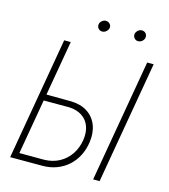

<svg xmlns="http://www.w3.org/2000/svg" viewBox="-126 -977 948 1076"><g transform="rotate(15 348.0 -438.5)"><path d="M121.6 -391.6 281.7 -390.6Q338.9 -389.2 377.4 -364.3Q416 -339.4 433.1 -296.1Q450.2 -252.9 442.4 -197.3Q436.5 -153.8 418 -117.4Q399.4 -81.1 370.4 -54.9Q341.3 -28.8 303.5 -14.4Q265.6 0 220.2 0H33.7L156.7 -710.9H194.8L77.6 -35.6L220.7 -35.2Q270 -36.1 308.6 -56.9Q347.2 -77.6 372.1 -114Q397 -150.4 404.8 -198.7Q411.6 -243.2 399.2 -278.1Q386.7 -313 356.2 -333.3Q325.7 -353.5 281.2 -355.5H115.7ZM675.8 -710.9 552.7 0H515.1L638.2 -710.9ZM319.8 -846.2Q320.8 -857.9 331.1 -867.2Q341.3 -876.5 355 -877Q368.2 -877 377.4 -867.4Q386.7 -857.9 385.3 -845.2Q383.8 -833 373.3 -823.2Q362.8 -813.5 349.6 -813.5Q335.4 -813.5 326.9 -823.2Q318.4 -833 319.8 -846.2ZM528.3 -845.7Q529.8 -857.9 540 -867.7Q550.3 -877.4 563.5 -877.4Q577.6 -877.4 586.2 -867.7Q594.7 -857.9 593.3 -845.2Q592.3 -832.5 582 -823Q571.8 -813.5 558.1 -813.5Q544.4 -813 535.9 -823Q527.3 -833 528.3 -845.7Z"/></g></svg>

Font: Roboto Condensed ExtraLight
Style: Italic
Weight: 250
Italic angle: -12°
Designer: Christian Robertson
Foundry: Google
Version: Version 3.008; 2023